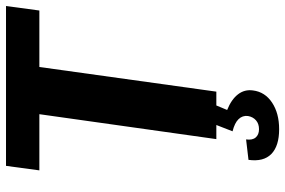

<svg xmlns="http://www.w3.org/2000/svg" viewBox="-175 -565 949 639"><g transform="rotate(-90 299.5 -245.5)"><path d="M599 -700 584 -589H320L405 -653L314 0H156L248 -653L315 -589H52L67 -700ZM189 209Q133 209 106.5 183Q80 157 87 107L155 99Q152 120 161.5 131Q171 142 189 142Q207 142 218.5 132Q230 122 233 105Q235 87 222.5 74Q210 61 182 54L203 0H268L253 36Q288 50 305 72Q322 94 318 122Q313 162 277.5 185.5Q242 209 189 209Z"/></g></svg>

Font: Pathway Extreme 28pt
Style: Bold Italic
Weight: 700
Italic angle: -8°
Designer: Eduardo Rodriguez Tunni
Foundry: Eduardo Rodriguez Tunni
Version: Version 1.001;gftools[0.9.26]